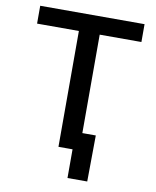

<svg xmlns="http://www.w3.org/2000/svg" viewBox="-95 -801 837 1029"><g transform="rotate(10 323.5 -286.0)"><path d="M39.6 -630.4V-727.5H607.4V-630.4H380.4V0H267.1V-630.4ZM343.8 156.2V0H305.2V-94.7H453.6L451.2 156.2Z"/></g></svg>

Font: V-Inter
Style: Medium-500
Weight: 500
Designer: Rasmus Andersson
Foundry: rsms
Version: Version 4.000;git-4146feb